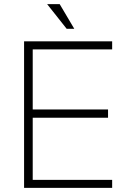

<svg xmlns="http://www.w3.org/2000/svg" viewBox="-20 -913 622 933"><path d="M97 0V-712H525V-673H139V-381H505V-341H139V-39H525V0ZM304 -773 209 -893H270L341 -773Z"/></svg>

Font: MuliDisplayVN ExtraLight
Style: Regular
Weight: 200
Designer: Vernon Adams
Foundry: Vernon Adams
Version: Version 2.100